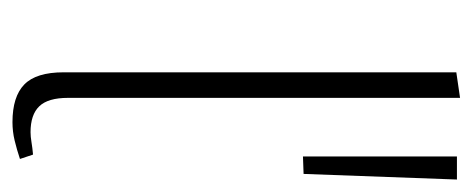

<svg xmlns="http://www.w3.org/2000/svg" viewBox="-245 -509 758 308"><g transform="rotate(90 134.0 -355.0)"><path d="M176 4Q135 4 115.5 -15Q96 -34 96 -78V-708L137 -714V-85Q137 -53 150.5 -39Q164 -25 192 -25Q199 -25 208 -26.5Q217 -28 228 -29L235 -8Q220 -3 205.5 0.5Q191 4 176 4ZM259 -463 231 -462V-709H268Z"/></g></svg>

Font: Ysabeau Infant ExtraLight
Style: Regular
Weight: 250
Designer: Christian Thalmann (Catharsis Fonts)
Version: Version 2.001;gftools[0.9.30]; featfreeze: ss01,ss02,lnum